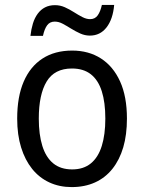

<svg xmlns="http://www.w3.org/2000/svg" viewBox="-20 -752 586 782"><path d="M497 -269Q497 -203 482 -152Q467 -101 438 -64.5Q409 -28 367 -9Q325 10 272 10Q222 10 181 -9Q140 -28 111 -64Q82 -100 66 -151.5Q50 -203 50 -269Q50 -358 76.5 -419.5Q103 -481 153 -513.5Q203 -546 274 -546Q341 -546 391 -514Q441 -482 469 -420.5Q497 -359 497 -269ZM138 -269Q138 -204 152.5 -157.5Q167 -111 197 -86.5Q227 -62 274 -62Q320 -62 350 -86.5Q380 -111 394.5 -157.5Q409 -204 409 -269Q409 -335 394.5 -380.5Q380 -426 350 -449.5Q320 -473 273 -473Q202 -473 170 -420Q138 -367 138 -269ZM104 -606Q107 -633 114 -656Q121 -679 133.5 -696Q146 -713 163.5 -722Q181 -731 204 -731Q225 -731 244 -722.5Q263 -714 281 -702.5Q299 -691 315.5 -682.5Q332 -674 347 -674Q367 -674 378 -689.5Q389 -705 395 -732H445Q440 -674 414 -640.5Q388 -607 346 -607Q326 -607 307 -615.5Q288 -624 269.5 -635.5Q251 -647 235 -655.5Q219 -664 203 -664Q183 -664 172 -649Q161 -634 155 -606Z"/></svg>

Font: Noto Sans Khmer SemiCondensed
Style: Regular
Weight: 400
Width: 4
Designer: Danh Hong and the Monotype Design Team
Foundry: Monotype Imaging Inc.
Version: Version 2.004